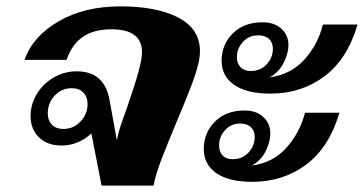

<svg xmlns="http://www.w3.org/2000/svg" viewBox="-20 -583 1143 603"><path d="M267 -164Q226 -126 173 -126Q128 -126 102 -152Q76 -178 76 -218Q76 -255 95.5 -287.5Q115 -320 148.5 -339.5Q182 -359 221 -359Q308 -359 324 -269L347 -142Q352 -170 364.5 -204.5Q377 -239 379 -245Q391 -280 403.5 -319Q416 -358 423 -392Q426 -407 426 -419Q426 -491 330 -491Q275 -491 240.5 -467.5Q206 -444 189 -395H57Q83 -469 164 -516Q245 -563 358 -563Q473 -563 540.5 -527.5Q608 -492 608 -422Q608 -409 605 -392Q598 -359 581.5 -315.5Q565 -272 535 -201Q504 -127 486.5 -81Q469 -35 462 0H299ZM255 -256Q255 -278 242 -292Q229 -306 205 -306Q173 -306 151.5 -282.5Q130 -259 130 -227Q130 -205 143 -191.5Q156 -178 179 -178Q211 -178 233 -201.5Q255 -225 255 -256Z M805 -513Q842 -513 864 -492.5Q886 -472 886 -441Q886 -417 871.5 -387Q857 -357 827 -340Q894 -349 936.5 -396.5Q979 -444 994 -506H1103Q1071 -397 998.5 -343Q926 -289 830 -289Q755 -289 715.5 -316.5Q676 -344 676 -392Q676 -443 711 -478Q746 -513 805 -513ZM768 -360Q798 -360 817.5 -381Q837 -402 837 -430Q837 -449 825 -460.5Q813 -472 791 -472Q762 -472 743 -451.5Q724 -431 724 -403Q724 -384 735.5 -372Q747 -360 768 -360ZM748 -236Q785 -236 807 -215.5Q829 -195 829 -164Q829 -139 815 -109.5Q801 -80 771 -63Q838 -72 880 -119.5Q922 -167 938 -229H1046Q1014 -120 941.5 -66Q869 -12 773 -12Q698 -12 659 -39.5Q620 -67 620 -115Q620 -166 655 -201Q690 -236 748 -236ZM711 -83Q741 -83 760.5 -104Q780 -125 780 -153Q780 -172 768 -183.5Q756 -195 734 -195Q706 -195 687 -174.5Q668 -154 668 -126Q668 -107 679 -95Q690 -83 711 -83Z"/></svg>

Font: Taviraj ExtraBold
Style: Italic
Weight: 800
Italic angle: -12°
Designer: Katatrad Team
Foundry: CadsonDemak
Version: Version 1.001